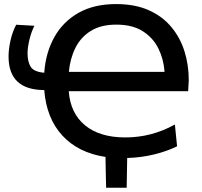

<svg xmlns="http://www.w3.org/2000/svg" viewBox="-20 -746 970 920"><path d="M488.5 153.5Q487.5 116.5 486.8 79.5Q486 42.5 485.5 6Q354.5 -14 278.5 -96.8Q202.5 -179.5 192 -314.5Q21 -315 21 -475.5Q21 -511 30.5 -552.8Q40 -594.5 57.5 -627.5L145 -622.5Q130.5 -595 121.2 -556.8Q112 -518.5 112 -491.5Q112 -450 127.2 -425.8Q142.5 -401.5 192 -397.5Q199 -494.5 240.8 -568.8Q282.5 -643 356.8 -684.8Q431 -726.5 536 -726.5Q626 -726.5 691.8 -697.5Q757.5 -668.5 800.2 -617.5Q843 -566.5 863.8 -500.8Q884.5 -435 884.5 -361.5L881.5 -309H309.5Q317 -203.5 387.5 -145.5Q458 -87.5 580.5 -87.5Q707 -87.5 818 -149.5L828.5 -45Q782.5 -22 720.5 -6.5Q658.5 9 589.5 11Q589 47 588.2 82.2Q587.5 117.5 587 153.5ZM537.5 -628Q463 -628 414.5 -597.5Q366 -567 340.8 -515.5Q315.5 -464 310 -401.5H768.5Q764.5 -461 739.5 -512.5Q714.5 -564 664.8 -596Q615 -628 537.5 -628Z"/></svg>

Font: Commissioner Medium
Style: Regular
Weight: 500
Designer: Kostas Bartsokas
Foundry: Kostas Bartsokas
Version: Version 1.000; ttfautohint (v1.8.3)